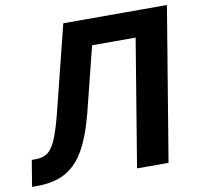

<svg xmlns="http://www.w3.org/2000/svg" viewBox="-91 -812 929 897"><g transform="rotate(-10 374.0 -364.0)"><path d="M-10.3 0 10.3 -124.5H29.8Q66.4 -124.5 89.4 -143.3Q112.3 -162.1 130.4 -208.7Q148.4 -255.4 168.9 -338.4L266.1 -727.5H757.8L637.2 0H487.8L587.4 -603H380.9L303.7 -294.9Q281.7 -210 254.6 -152.8Q227.5 -95.7 192.4 -62.3Q157.2 -28.8 112.8 -14.4Q68.4 0 12.7 0Z"/></g></svg>

Font: Inter 17pt
Style: Bold Italic
Weight: 700
Italic angle: -9.3988°
Version: Version 4.001;git-66647c0bb